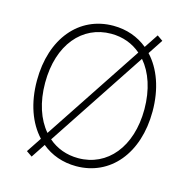

<svg xmlns="http://www.w3.org/2000/svg" viewBox="-111 -857 975 987"><g transform="rotate(15 376.0 -363.0)"><path d="M143.1 21.3 192.8 -54C242.5 -12.8 305 9.9 376.1 9.9C557.2 9.9 683.6 -138.8 683.6 -363.6C683.6 -484 647.4 -582.7 585.9 -648.1L638.1 -727.3L608 -748.2L558.6 -673.7C508.9 -714.5 446.7 -737.2 376.1 -737.2C194.2 -737.2 68.2 -588.4 68.2 -363.6C68.2 -243.6 104 -145.2 165.5 -79.5L112.6 0.4ZM640.3 -363.6C640.3 -161.6 530.2 -32.7 376.1 -32.7C314.3 -32.7 259.9 -52.9 217 -90.2L561.1 -610.8C610.8 -552.9 639.9 -468 640.3 -363.6ZM190.3 -117.2C141 -174.7 111.9 -259.6 111.9 -363.6C111.9 -566.8 221.9 -694.6 376.1 -694.6C437.1 -694.6 491.5 -674.4 534.4 -637.1Z"/></g></svg>

Font: Karasuma Gothic
Style: Thin
Weight: 200
Designer: Rasmus Andersson / Ryoko Ishizuka
Foundry: rsms
Version: Version 1.00